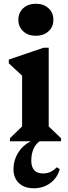

<svg xmlns="http://www.w3.org/2000/svg" viewBox="-20 -754 361 1025"><path d="M171 -563Q130 -563 104 -587Q78 -611 78 -648Q78 -686 104 -710Q130 -734 171 -734Q213 -734 239 -710Q265 -686 265 -648Q265 -611 239 -587Q213 -563 171 -563ZM33 0V-16L98 -79V-350L27 -416V-436L212 -499H240V-79L306 -16V0H192Q171 14 159 41Q147 68 147 103Q147 172 210 172Q252 172 283 139L299 149Q286 196 248.5 223.5Q211 251 160 251Q110 251 81 223.5Q52 196 52 149Q52 102 76.5 62Q101 22 142 2V0Z"/></svg>

Font: Platypi SemiBold
Style: Regular
Weight: 600
Designer: David Sargent
Foundry: Bolt Cutter Type
Version: Version 1.200; ttfautohint (v1.8.4.7-5d5b)